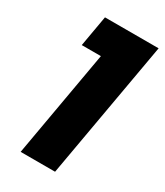

<svg xmlns="http://www.w3.org/2000/svg" viewBox="-179 -783 736 858"><g transform="rotate(30 189.0 -354.5)"><path d="M75.2 0 171.9 -549.8H73.2L101.1 -709H377.9L252.9 0Z"/></g></svg>

Font: SVN-Poppins
Style: Bold Italic
Weight: 700
Italic angle: -10°
Designer: Ninad Kale (Devanagari), Jonny Pinhorn (Latin)
Foundry: Indian Type Foundry
Version: Version 3.002 2017